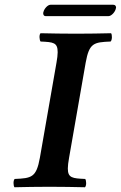

<svg xmlns="http://www.w3.org/2000/svg" viewBox="-20 -787 509 809"><path d="M437 -719C450 -719 466 -738 468 -751C469 -753 469 -754 469 -755C469 -761 466 -767 457 -767H193C180 -767 165 -748 163 -736C162 -734 162 -733 162 -731C162 -725 165 -719 172 -719ZM271 -122 341 -523C356 -606 375 -609 446 -612C453 -618 453 -641 448 -647C399 -646 358 -645 301 -645C242 -645 201 -646 151 -647C144 -641 146 -618 151 -612C204.9 -609.7 223 -608 223 -567C223 -555.5 221.2 -541.1 218 -523L148 -122C133 -39 113 -36 42 -33C35 -27 36 -4 41 2C90 1 131 0 188 0C247 0 288 1 338 2C345 -4 344 -27 339 -33C285.5 -35.3 265.8 -37 265.8 -77C265.8 -88.6 267.7 -103.3 271 -122Z"/></svg>

Font: Linux Libertine O
Style: Bold Italic
Weight: 700
Italic angle: -11.5°
Designer: Philipp H. Poll
Foundry: Philipp H. Poll
Version: Version 4.1.0